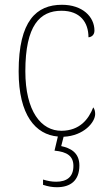

<svg xmlns="http://www.w3.org/2000/svg" viewBox="-20 -562 451 803"><path d="M218 221C274 221 312 194 312 130C312 75 273 57 236 49L246 10C331 6 378 -51 378 -85C378 -98 375 -106 370 -113C350 -62 313 -16 238 -15C152 -14 86 -97 86 -264C86 -456 147 -517 237 -517C315 -517 350 -469 350 -406C363 -407 375 -416 375 -434C375 -492 325 -542 239 -542C133 -542 58 -476 58 -263C58 -80 129 1 222 9L208 68C261 73 287 91 287 132C287 179 258 198 215 198C196 198 181 195 160 189V211C181 218 199 221 218 221Z"/></svg>

Font: Noto Serif SemiCondensed Thin
Style: Regular
Weight: 100
Width: 4
Designer: Monotype Design Team
Foundry: Monotype Imaging Inc.
Version: Version 2.015